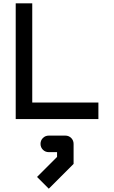

<svg xmlns="http://www.w3.org/2000/svg" viewBox="-20 -720 690 1161"><path d="M175 -100H575V0H75V-700H175ZM325 229V200H275Q254 200 239.5 185.5Q225 171 225 150Q225 129 239.5 114.5Q254 100 275 100H375Q396 100 410.5 114.5Q425 129 425 150V271L275 421L204 350Z"/></svg>

Font: Monoikos Medium
Style: Regular
Weight: 500
Designer: Brian Krent
Version: Version 0.088